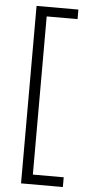

<svg xmlns="http://www.w3.org/2000/svg" viewBox="-59 -749 435 942"><g transform="rotate(5 158.5 -278.0)"><path d="M288 159H82V-715H288V-668H136V111H288Z"/></g></svg>

Font: Noto Sans Lao SemiCondensed Light
Style: Regular
Weight: 300
Width: 4
Designer: Monotype Design Team
Foundry: Monotype Imaging Inc.
Version: Version 2.003; ttfautohint (v1.8.4.7-5d5b)